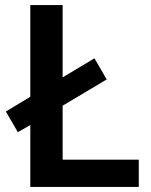

<svg xmlns="http://www.w3.org/2000/svg" viewBox="-20 -734 594 754"><path d="M99 0H525V-107H226V-319L399 -422L351 -505L226 -430V-714H99V-354L3 -296L50 -215L99 -243Z"/></svg>

Font: Noto Sans Syriac SemiBold
Style: Regular
Weight: 600
Designer: Patrick Giasson and the Monotype Design Team
Foundry: Monotype Imaging Inc.
Version: Version 3.000